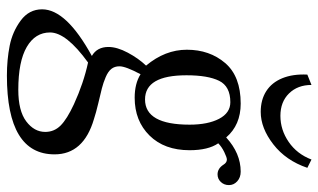

<svg xmlns="http://www.w3.org/2000/svg" viewBox="-203 -481 922 556"><g transform="rotate(90 258.0 -203.0)"><path d="M161 3Q74 66 74 113Q74 156 116 180.5Q158 205 240 205Q301 205 331.5 182Q362 159 362 127Q362 101 343.5 82.5Q325 64 282 44Q221 16 161 3ZM415 -291Q415 -218 372.5 -175Q330 -132 263 -132Q222 -132 195 -149Q172 -106 172 -88Q172 -74 179.5 -64.5Q187 -55 203.5 -48Q220 -41 236 -37Q252 -33 279.5 -26.5Q307 -20 325 -14Q427 16 427 100Q427 238 199 238Q153 238 112.5 230Q72 222 39.5 198Q7 174 7 136Q7 66 142 -8Q116 -23 116 -56Q116 -81 132.5 -112Q149 -143 170 -165Q124 -220 124 -283Q124 -349 162.5 -394Q201 -439 280 -439Q342 -439 378 -397Q424 -439 477 -439Q494 -439 505 -429Q516 -419 516 -405Q516 -391 507 -381.5Q498 -372 485 -372Q468 -372 457 -389Q451 -399 442 -399Q436 -399 420.5 -391.5Q405 -384 395 -374Q415 -345 415 -291ZM341 -291Q341 -344 324 -376.5Q307 -409 276 -409Q230 -409 214 -376.5Q198 -344 198 -282Q198 -162 268 -162Q341 -162 341 -291ZM226 -644Q226 -604 250.5 -579Q275 -554 315.5 -554Q356 -554 391 -578Q426 -602 442 -644L466 -632Q445 -570 398 -533.5Q351 -497 304 -497Q269 -497 244 -513Q219 -529 206.5 -559.5Q194 -590 196 -632Z"/></g></svg>

Font: Linux Libertine O
Style: Italic
Weight: 400
Italic angle: -12°
Designer: Philipp H. Poll
Foundry: Philipp H. Poll
Version: Version 5.1.6